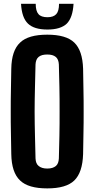

<svg xmlns="http://www.w3.org/2000/svg" viewBox="-20 -993 502 1021"><path d="M231.4 8.8C297.9 8.8 345.7 -4.9 375 -33.2C404.3 -61.5 419.9 -108.4 421.9 -173.8C422.9 -210 422.9 -247.1 423.8 -285.2C424.8 -323.2 424.8 -361.3 424.8 -399.4C424.8 -437.5 424.8 -476.6 423.8 -514.6C422.9 -552.7 422.9 -589.8 421.9 -627C419.9 -692.4 404.3 -738.3 375 -766.6C345.7 -794.9 297.9 -808.6 231.4 -808.6C164.1 -808.6 116.2 -794.9 86.9 -766.6C56.6 -738.3 41 -692.4 40 -627C39.1 -590.8 39.1 -552.7 38.1 -514.6C37.1 -476.6 37.1 -438.5 37.1 -400.4C37.1 -362.3 37.1 -323.2 38.1 -285.2C39.1 -247.1 39.1 -210 40 -173.8C41 -108.4 56.6 -61.5 86.9 -33.2C116.2 -4.9 164.1 8.8 231.4 8.8ZM231.4 -96.7C210.9 -96.7 196.3 -101.6 185.5 -110.4C174.8 -119.1 169.9 -131.8 168.9 -150.4C168 -188.5 167 -228.5 166 -270.5C165 -313.5 164.1 -356.4 164.1 -400.4C164.1 -444.3 165 -488.3 166 -530.3C167 -572.3 168 -612.3 168.9 -650.4C169.9 -668 174.8 -681.6 185.5 -690.4C196.3 -699.2 210.9 -703.1 231.4 -703.1C251 -703.1 265.6 -699.2 276.4 -690.4C287.1 -681.6 292 -668 293 -650.4C293.9 -612.3 294.9 -572.3 295.9 -530.3C296.9 -488.3 296.9 -444.3 296.9 -400.4C296.9 -356.4 296.9 -313.5 295.9 -270.5C294.9 -228.5 293.9 -188.5 293 -150.4C292 -131.8 287.1 -119.1 277.3 -110.4C266.6 -101.6 252 -96.7 231.4 -96.7ZM232.4 -835.9C279.3 -835.9 313.5 -846.7 335 -867.2C356.4 -888.7 368.2 -923.8 371.1 -972.7H293.9C293.9 -947.3 289.1 -928.7 279.3 -918C269.5 -907.2 253.9 -901.4 232.4 -901.4C210 -901.4 193.4 -907.2 184.6 -918C174.8 -928.7 169.9 -947.3 169.9 -972.7H91.8C94.7 -923.8 106.4 -888.7 128.9 -867.2C150.4 -846.7 184.6 -835.9 232.4 -835.9Z"/></svg>

Font: Yellow Ladder Regular
Style: Regular
Weight: 400
Designer: Zima Creative
Version: Version 2.002